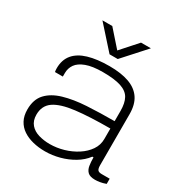

<svg xmlns="http://www.w3.org/2000/svg" viewBox="-171 -854 946 995"><g transform="rotate(30 302.0 -356.5)"><path d="M237 12Q198 12 164 3.5Q130 -5 104.5 -22Q79 -39 64.5 -66Q50 -93 50 -131Q50 -191 82.5 -226Q115 -261 173 -278Q231 -295 307.5 -299.5Q384 -304 472 -304V-365Q472 -412 456.5 -440Q441 -468 402 -481Q363 -494 293 -494Q231 -494 193.5 -480Q156 -466 140 -443Q124 -420 124 -391V-370H77Q76 -375 75.5 -380Q75 -385 75 -392Q75 -442 102 -474.5Q129 -507 181 -522.5Q233 -538 307 -538Q377 -538 424.5 -521Q472 -504 496.5 -468Q521 -432 521 -374V-69Q521 -48 527.5 -40.5Q534 -33 551 -33H599V-2Q580 5 563.5 7.5Q547 10 535 10Q505 10 491.5 -3Q478 -16 474.5 -38Q471 -60 471 -87H464Q440 -55 403 -33Q366 -11 323 0.5Q280 12 237 12ZM239 -33Q281 -33 322 -45Q363 -57 397 -79Q431 -101 451.5 -131Q472 -161 472 -197V-260Q348 -260 266 -250Q184 -240 144 -212.5Q104 -185 104 -131Q104 -95 123 -73Q142 -51 173.5 -42Q205 -33 239 -33ZM156 -725H215L314 -613H287L387 -725H446L325 -591H276Z"/></g></svg>

Font: Archivo SemiExpanded Thin
Style: Regular
Weight: 250
Width: 6
Designer: Hector Gatti
Foundry: Omnibus-Type
Version: Version 2.001